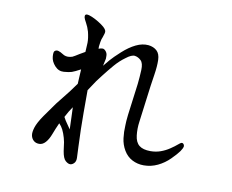

<svg xmlns="http://www.w3.org/2000/svg" viewBox="-81 -815 1162 962"><g transform="rotate(10 500.0 -334.5)"><path d="M305 -435Q275 -419 261.5 -414.5Q248 -410 221.5 -408Q195 -406 175.5 -427.5Q156 -449 154 -473Q152 -497 158 -502Q162 -506 168 -507Q176 -508 188 -502L209 -490Q227 -482 251 -490Q260 -494 285 -510L311 -525Q313 -549 313.5 -571.5Q314 -594 306 -627Q299 -651 289 -668.5Q279 -686 277 -694.5Q275 -703 279 -708Q283 -713 298 -709Q312 -705 330 -695.5Q348 -686 363.5 -675Q379 -664 385 -656Q391 -648 391 -643Q392 -635 383 -611Q379 -604 376 -586Q373 -568 373 -564V-552Q383 -556 392 -556.5Q401 -557 409.5 -547Q418 -537 418 -524Q418 -511 418 -509L410 -472Q422 -487 437.5 -505Q453 -523 486.5 -553.5Q520 -584 553 -600Q586 -616 617 -613Q643 -610 659.5 -595Q676 -580 677 -548.5Q678 -517 671 -472Q663 -423 653 -342.5Q643 -262 638 -227Q633 -192 637 -157.5Q641 -123 660.5 -107.5Q680 -92 718 -92Q745 -92 769 -100.5Q793 -109 814.5 -123.5Q836 -138 848 -148.5Q860 -159 865 -160Q870 -161 874.5 -156.5Q879 -152 879 -145Q878 -135 866.5 -118.5Q855 -102 828 -75Q801 -48 767.5 -32Q734 -16 697 -16Q665 -16 638 -30Q611 -44 594.5 -72Q578 -100 574 -132.5Q570 -165 572 -196Q572 -216 576 -251L597 -412Q601 -449 602.5 -484Q604 -519 590 -532.5Q576 -546 559 -548.5Q542 -551 514 -529Q486 -509 462 -481Q438 -453 414 -422Q389 -391 369 -359L355 -338Q355 -260 355 -222Q355 -184 356 -138Q357 -92 359 -52Q361 -12 361.5 5.5Q362 23 353 32.5Q344 42 333.5 42.5Q323 43 309.5 31.5Q296 20 290 -17L284 -61Q280 -82 272 -103.5Q264 -125 255 -137L244 -150Q230 -119 219.5 -91Q209 -63 194.5 -47Q180 -31 162.5 -31Q145 -31 134 -41Q123 -51 120 -66.5Q117 -82 125 -107.5Q133 -133 159.5 -171.5Q186 -210 211 -244L268 -316L301 -361Q302 -393 303 -400L305 -435ZM301 -129Q300 -178 299 -188L297 -241Q283 -219 280 -215L264 -186Q276 -164 279 -161L301 -129Z"/></g></svg>

Font: ChillKai
Style: Regular
Weight: 400
Designer: ChillType
Foundry: 寒蝉字型
Version: Version 2.000